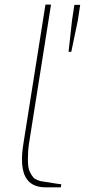

<svg xmlns="http://www.w3.org/2000/svg" viewBox="-20 -803 364 823"><path d="M285.6 -581.1H273.9L288.6 -714.8L298.8 -782.2H323.7L313.5 -714.8ZM240.7 0H175.8Q112.3 0 88.9 -45.4Q74.2 -72.8 74.2 -119.6Q74.2 -150.4 80.6 -189L174.8 -783.2H198.7L104.5 -189Q99.6 -157.2 99.6 -122.1Q99.6 -103 101.1 -90.3Q104 -65.4 123 -42.5Q127.4 -36.6 139.6 -31.7Q151.4 -26.9 155.3 -26.4Q157.2 -25.9 161.1 -25.4Q164.1 -24.9 168.5 -24.4Q168.9 -23.9 169.7 -23.9Q170.4 -23.9 170.9 -23.9Q236.3 -13.2 242.7 -13.2Z"/></svg>

Font: Squarion Thin
Style: Italic
Weight: 100
Designer: Natanael Gama
Version: Version 1.00;September 12, 2019;FontCreator 11.5.0.2425 64-b